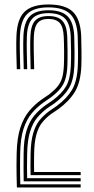

<svg xmlns="http://www.w3.org/2000/svg" viewBox="-20 -827 416 847"><path d="M115 -54.5Q114.5 -72.5 114.5 -96.9Q114.5 -121.2 115 -148.8Q116.2 -206 126.9 -241Q137.5 -276 155.4 -297.5Q173.2 -319 195.8 -335.8L229.2 -358.8Q274 -391.8 297.1 -429.6Q320.2 -467.5 323.2 -535.2Q324.5 -559.8 324.2 -598.9Q324 -638 322.8 -667.2Q319.8 -736 289.6 -765.2Q259.5 -794.5 193.8 -794.5Q128.8 -794.5 99.5 -764.9Q70.2 -735.2 67.8 -666.8Q66.8 -637.8 67.5 -598.8Q68.2 -559.8 69.2 -521.8H54Q52.8 -558.8 52 -598.4Q51.2 -638 52.5 -667.5Q55.2 -742.8 88.2 -775Q121.2 -807.2 193.8 -807.2Q268 -807.2 301.5 -774.9Q335 -742.5 338.2 -668Q339.2 -638.8 339.5 -599Q339.8 -559.2 338.8 -534.8Q335.5 -464.2 310.8 -422.8Q286 -381.2 237.2 -345.5L203.8 -323Q182.2 -306.5 166.1 -286.6Q150 -266.8 140.8 -234.4Q131.5 -202 130.5 -148.2Q130 -126 130.1 -104.2Q130.2 -82.5 130.5 -68.2H335.8V-54.5ZM84.5 -27.2Q83.8 -58.5 83.9 -84.4Q84 -110.2 84.2 -149.5Q84.8 -212 97.2 -251.6Q109.8 -291.2 131.1 -316.9Q152.5 -342.5 180 -362.2L213.2 -385Q253.8 -415.5 271.9 -447Q290 -478.5 292.5 -536.2Q293.8 -561.5 293.5 -599.9Q293.2 -638.2 292 -666.5Q289.5 -722.5 266.1 -745.8Q242.8 -769 193.8 -769Q144.8 -769 122.6 -745Q100.5 -721 98.5 -665.8Q97.5 -637.2 98.2 -598.6Q99 -560 100 -521.8H84.8Q83.5 -560.2 82.8 -598.8Q82 -637.2 83.2 -666.2Q85.5 -728 111.1 -754.9Q136.8 -781.8 193.8 -781.8Q251.5 -781.8 278.1 -755.2Q304.8 -728.8 307.5 -666.8Q308.5 -638.8 308.8 -599.8Q309 -560.8 308 -535.8Q305 -472.8 284.2 -438.1Q263.5 -403.5 221.2 -371.8L187.8 -349Q163.8 -331.2 144.2 -308Q124.8 -284.8 112.9 -247.2Q101 -209.8 99.8 -149.2Q99 -115.5 99.1 -89.9Q99.2 -64.2 99.8 -41H335.8V-27.2ZM54.5 0Q53.8 -30.5 53.2 -52.2Q52.8 -74 52.8 -96.2Q52.8 -118.5 53.5 -150.5Q55 -219 69.8 -263.8Q84.5 -308.5 109 -337.6Q133.5 -366.8 164 -388.2L197.5 -411Q220.5 -429.2 234 -445.6Q247.5 -462 253.9 -483.2Q260.2 -504.5 261.8 -537.2Q263 -562 262.8 -600.2Q262.5 -638.5 261.2 -664.8Q259.5 -708 243.4 -725.8Q227.2 -743.5 193.8 -743.5Q160.8 -743.5 145.8 -725.4Q130.8 -707.2 129.2 -664.8Q128.2 -636.2 129 -598.8Q129.8 -561.2 130.8 -521.8H115.2Q114.2 -561 113.5 -598.8Q112.8 -636.5 114 -665.2Q115.8 -714 134.2 -735.1Q152.8 -756.2 193.8 -756.2Q236 -756.2 255.2 -735.1Q274.5 -714 276.8 -666Q277.8 -637.2 278 -599.2Q278.2 -561.2 277.2 -536.8Q275.5 -501.2 268.1 -477.5Q260.8 -453.8 245.6 -435.5Q230.5 -417.2 205.2 -398L172 -375Q143.2 -354.5 120.2 -327.4Q97.2 -300.2 83.6 -258Q70 -215.8 69 -150Q68.5 -120.8 68.4 -100.1Q68.2 -79.5 68.6 -59.8Q69 -40 69.5 -13.8H335.8V0Z"/></svg>

Font: Big Shoulders Inline Display Medium
Style: Regular
Weight: 500
Designer: Patric King
Foundry: XO Type Co
Version: Version 1.000